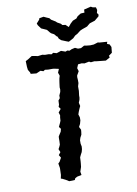

<svg xmlns="http://www.w3.org/2000/svg" viewBox="-96 -930 720 1006"><g transform="rotate(-10 264.5 -427.5)"><path d="M189 13 173 3 155 -6 148 -8 152 -27 153 -57V-64L149 -88L157 -96L168 -116L159 -131L170 -145L163 -162L169 -173L174 -184L175 -203V-220L176 -228L190 -250L194 -265L185 -276L194 -295L199 -307L200 -324L202 -335L197 -351L211 -368L202 -380L206 -391L207 -413L216 -424V-438L224 -456L226 -468L225 -480L228 -503L230 -516L232 -527L236 -540L230 -557L238 -576L215 -581L207 -582H182L165 -584L156 -578L141 -583L118 -573L88 -576L86 -584L77 -599L75 -615L74 -646L89 -654L109 -667L128 -664L141 -661L165 -664L179 -661H198L214 -658L223 -664L241 -659L265 -667L288 -659L298 -663L309 -660L322 -666L340 -670L355 -663H371L389 -673L401 -671L421 -669L440 -670L463 -677L471 -675L512 -672L509 -661L522 -656L529 -641L526 -611L508 -598L511 -589L488 -576L440 -581L428 -583L409 -581L400 -586L375 -581L361 -584L341 -582L333 -563L338 -546L326 -525L325 -516L326 -501V-485L321 -468V-454V-444L318 -420V-409L316 -398L310 -383L314 -365L307 -350L301 -335L297 -323L302 -307V-291L297 -273L289 -258L297 -242L296 -230L294 -216L286 -201L282 -188V-170L285 -155L284 -141L280 -126L273 -113L267 -100L266 -80L265 -68L263 -50L255 -26L258 -8L234 -3L223 3L219 12ZM314 -707 303 -711 276 -722 265 -732 260 -744 256 -746 245 -759 230 -767 224 -773 212 -788 201 -793 183 -801 169 -820 165 -830 181 -848 183 -855 206 -859 221 -852 235 -846 243 -836H244L265 -823L271 -817L289 -807L296 -799L312 -797L327 -783L340 -799L354 -812L374 -820L383 -831L401 -842L421 -843L422 -859L459 -868L468 -863L485 -860L489 -845L485 -830L492 -820L490 -811L467 -792L439 -783L429 -775L422 -769L394 -759L383 -754L365 -740L352 -733L340 -721Z"/></g></svg>

Font: Winky Rough
Style: Italic
Weight: 400
Italic angle: -8.97852°
Designer: Simon Atzbach
Foundry: typofactur
Version: Version 1.206